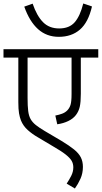

<svg xmlns="http://www.w3.org/2000/svg" viewBox="-20 -904 583 1100"><path d="M543 -574H443V-367Q443 -319 437 -292.5Q431 -266 415 -245Q399 -224 371 -210.5Q343 -197 308 -192L297 -242Q318 -246 335.5 -252.5Q353 -259 365 -271Q378 -284 384 -303Q390 -322 390 -366V-574H138V-342Q138 -297 141.5 -268.5Q145 -240 155.5 -221.5Q166 -203 185.5 -187.5Q205 -172 237 -153L332 -97Q378 -69 404.5 -47.5Q431 -26 443 -2.5Q455 21 455 52Q455 89 441 120Q427 151 409 176L362 148Q376 127 388 103.5Q400 80 400 55Q400 34 390.5 17.5Q381 1 356.5 -18.5Q332 -38 285 -65L196 -118Q166 -135 139.5 -158.5Q113 -182 100 -214Q93 -232 89 -255Q85 -278 85 -319V-574H0V-622H543ZM507 -867Q486 -776 438 -734.5Q390 -693 317 -693Q247 -693 198 -737Q149 -781 119 -866L167 -883Q191 -813 226.5 -777Q262 -741 319 -741Q377 -741 408 -776.5Q439 -812 457 -884Z"/></svg>

Font: Noto Sans Light
Style: Italic
Weight: 300
Italic angle: -12°
Designer: Monotype Design Team
Foundry: Monotype Imaging Inc.
Version: Version 2.013; ttfautohint (v1.8.4.7-5d5b)